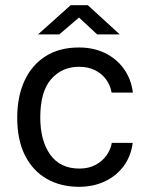

<svg xmlns="http://www.w3.org/2000/svg" viewBox="-20 -710 583 740"><path d="M284.3 -527Q339.9 -527 384.2 -505.7Q428.6 -484.4 456.9 -445.3Q485.3 -406.3 492.2 -353.2H410.2Q405.6 -380.5 389.4 -403.1Q373.2 -425.7 346.8 -439.1Q320.3 -452.6 284.8 -452.6Q218.4 -452.6 176.8 -404.6Q135.2 -356.6 135.2 -257.3Q135.2 -167.9 173.5 -114.1Q211.7 -60.3 286.2 -60.3Q321.5 -60.3 347.9 -74.3Q374.2 -88.2 390.3 -110.8Q406.4 -133.4 410.9 -159.3H491.4Q484.8 -107.6 456.3 -69.4Q427.7 -31.3 383.4 -10.6Q339.2 10 284.3 10Q214.5 10 160.8 -20.4Q107 -50.8 76.7 -110.3Q46.4 -169.8 46.4 -256.7Q46.4 -337.3 74.2 -398.1Q101.9 -459 155.2 -493Q208.5 -527 284.3 -527ZM354.3 -577.5 284.4 -642.5 208.8 -577.5H126.7L252.2 -689.9H318.6L441.4 -577.5Z"/></svg>

Font: Public Sans Thin
Style: Regular
Weight: 100
Designer: The Public Sans project authors (U.S. Web Design System). Libre Franklin designed by Pablo Impallari and Rodrigo Fuenzal
Version: Version 1.008